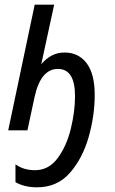

<svg xmlns="http://www.w3.org/2000/svg" viewBox="-20 -556 491 819"><path d="M138 243Q224 243 278 181.5Q332 120 358 29Q384 -62 384 -151Q384 -241 349.5 -286.5Q315 -332 255 -332Q198 -332 156 -282L211 -536H128L15 0H97L127 -140Q153 -262 227 -262Q300 -262 300 -146Q300 -80 282 -6.5Q264 67 226 118.5Q188 170 129 170Q81 170 46 145V221Q84 243 138 243Z"/></svg>

Font: Noto Sans UI SemiCondensed
Style: Italic
Weight: 400
Width: 4
Italic angle: -12°
Designer: Monotype Design Team
Foundry: Monotype Imaging Inc.
Version: Version 1.901